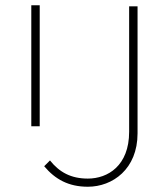

<svg xmlns="http://www.w3.org/2000/svg" viewBox="-20 -700 635 730"><path d="M314 10C408 10 503 -57 503 -193V-676H471V-199C471 -70 390 -21 314 -21C250 -21 206 -45 170 -90L148 -68C190 -18 241 10 314 10ZM99 -220H131V-680H99Z"/></svg>

Font: MV Cash Thin
Style: Regular
Weight: 100
Designer: Rodrigo Fuenzalida
Foundry: fragTYPE
Version: Version 1.100;Glyphs 3.1.2 (3151)